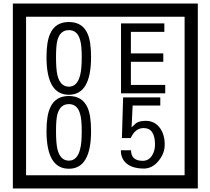

<svg xmlns="http://www.w3.org/2000/svg" viewBox="-20 -980 1195 1090"><path d="M1103 90H53V-960H1103ZM1028 15V-885H128V15ZM497 -656Q497 -442 371 -442Q244 -442 244 -656Q244 -744 265 -789Q294 -855 371 -855Q448 -855 477 -789Q497 -745 497 -656ZM444 -656Q444 -723 435 -752Q420 -809 371 -809Q322 -809 306 -752Q298 -723 298 -656Q298 -587 306 -553Q322 -488 371 -488Q419 -488 435 -554Q444 -587 444 -656ZM918 -450H667V-847H913V-799H723V-677H907V-629H723V-498H918ZM497 -236Q497 -22 371 -22Q244 -22 244 -236Q244 -324 265 -369Q294 -435 371 -435Q448 -435 477 -369Q497 -325 497 -236ZM444 -236Q444 -303 435 -332Q420 -389 371 -389Q322 -389 306 -332Q298 -303 298 -236Q298 -167 306 -133Q322 -68 371 -68Q419 -68 435 -134Q444 -167 444 -236ZM915 -160Q916 -111 880.5 -67Q845 -23 796 -23Q741 -23 706 -46Q666 -74 666 -127H724Q724 -67 790 -67Q824 -67 843 -97Q860 -124 860 -159Q860 -253 795 -253Q748 -253 722 -196H672L679 -427H890V-381H733L727 -257Q740 -269 753 -281Q772 -294 807 -294Q859 -294 889 -252Q915 -215 915 -160Z"/></svg>

Font: Unicode BMP Fallback SIL
Style: Regular
Weight: 400
Foundry: NRSI, SIL International
Version: Version 5.1 Based on Unicode 5.1